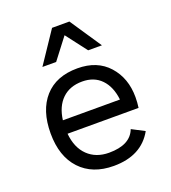

<svg xmlns="http://www.w3.org/2000/svg" viewBox="-137 -845 855 958"><g transform="rotate(-20 290.5 -366.5)"><path d="M295 -687 210 -576H137L249 -743H341L453 -576H380ZM522 -276Q522 -248 518 -220H141Q148 -144 191.5 -102Q235 -60 304 -60Q417 -60 445 -134L512 -99Q451 10 304 10Q191 10 126.5 -59Q62 -128 62 -250Q62 -372 123.5 -441Q185 -510 298 -510Q403 -510 462.5 -443.5Q522 -377 522 -276ZM298 -440Q232 -440 191.5 -401Q151 -362 142 -291H445Q437 -361 399 -400.5Q361 -440 298 -440Z"/></g></svg>

Font: Work Sans
Style: Regular
Weight: 400
Designer: Wei Huang
Foundry: Wei Huang
Version: Version 1.032;PS 001.032;hotconv 1.0.70;makeotf.lib2.5.58329